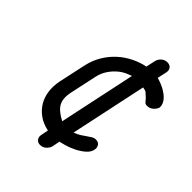

<svg xmlns="http://www.w3.org/2000/svg" viewBox="-204 -735 911 911"><g transform="rotate(45 252.0 -279.5)"><path d="M332 -593Q336 -610 349 -621Q362 -632 378 -632Q395 -632 403.5 -621Q412 -610 408 -593L398 -547Q430 -538 451.5 -525.5Q473 -513 485 -500Q497 -487 501 -475Q505 -463 504 -455Q501 -442 487.5 -429.5Q474 -417 457 -417Q448 -417 444 -419.5Q440 -422 436 -427L425 -440Q418 -447 405 -458Q401 -463 381 -466L299 -81Q318 -88 332 -97L357 -114Q368 -122 377.5 -127.5Q387 -133 397 -133Q415 -133 422.5 -121Q430 -109 427 -95Q423 -74 403.5 -57.5Q384 -41 360.5 -29.5Q337 -18 314.5 -11.5Q292 -5 282 -3L275 34Q271 50 258 61.5Q245 73 228 73Q212 73 203.5 61.5Q195 50 199 34L206 -2Q167 -10 140 -30Q113 -50 97.5 -77Q82 -104 78 -137Q74 -170 81 -205L111 -344Q120 -385 140.5 -419.5Q161 -454 189.5 -480Q218 -506 252.5 -523Q287 -540 322 -547ZM245 -436Q223 -418 207.5 -394.5Q192 -371 186 -344L156 -205Q147 -162 161 -134Q175 -106 223 -81L305 -467Q266 -454 245 -436Z"/></g></svg>

Font: VDS Compensated
Style: Light Italic
Weight: 300
Italic angle: -12°
Designer: artmaker
Foundry: artmaker
Version: Version 1.000 2012 initial release